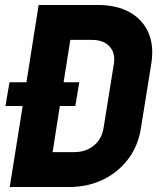

<svg xmlns="http://www.w3.org/2000/svg" viewBox="-20 -750 640 770"><path d="M19 0 71 -325H2L18 -420H86L135 -730H372Q448 -730 500 -701Q552 -672 575 -619.5Q598 -567 587 -496L545 -235Q534 -165 494 -112Q454 -59 393 -29.5Q332 0 256 0ZM191 -140H278Q324 -140 356 -166Q388 -192 395 -235L437 -496Q443 -538 419 -564Q395 -590 349 -590H262L235 -420H298L282 -325H220Z"/></svg>

Font: JetBrains Mono NL ExtraBold
Style: Italic
Weight: 800
Italic angle: -9°
Monospace: yes
Designer: Philipp Nurullin, Konstantin Bulenkov
Foundry: JetBrains
Version: Version 2.305; ttfautohint (v1.8.4.7-5d5b)